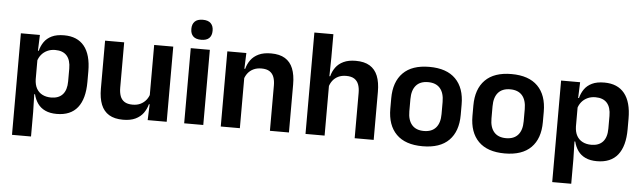

<svg xmlns="http://www.w3.org/2000/svg" viewBox="-51 -878 4178 1247"><g transform="rotate(5 2038.0 -254.0)"><path d="M333.5 11.5Q289.5 11.5 258.8 -2.8Q228 -17 209.5 -43Q191 -69 182.5 -103.5H146.5L178.5 -201Q179.5 -165 193 -140.8Q206.5 -116.5 231 -104Q255.5 -91.5 288 -91.5Q337.5 -91.5 363.5 -120.5Q389.5 -149.5 389.5 -206V-288.5Q389.5 -344.5 364 -373Q338.5 -401.5 288.5 -401.5Q259.5 -401.5 236.5 -390.5Q213.5 -379.5 198.2 -360.8Q183 -342 176.5 -318L147.5 -387H182Q190 -419 208 -445Q226 -471 257.5 -486.2Q289 -501.5 338 -501.5Q424.5 -501.5 469.5 -445.8Q514.5 -390 514.5 -281.5V-212.5Q514.5 -102.5 469.2 -45.5Q424 11.5 333.5 11.5ZM56.5 172V-490H180.5L176 -367L178.5 -343.5V-146.5L177 -124L180.5 11.5V172Z M730 -490V-194.5Q730 -163.5 738.2 -140.2Q746.5 -117 766.2 -104.2Q786 -91.5 819.5 -91.5Q849.5 -91.5 871.5 -102.5Q893.5 -113.5 908 -132Q922.5 -150.5 928.5 -173L948.5 -103.5H925Q916.5 -71.5 897.8 -45.5Q879 -19.5 846.8 -4Q814.5 11.5 766 11.5Q710 11.5 674.5 -10Q639 -31.5 622.2 -73.5Q605.5 -115.5 605.5 -177V-490ZM1050 -490V0H926L930.5 -118.5L925.5 -128.5V-490Z M1164 0V-490H1288.5V0ZM1226.5 -550Q1191 -550 1174 -567Q1157 -584 1157 -614V-616.5Q1157 -646 1174 -663.2Q1191 -680.5 1226.5 -680.5Q1261.5 -680.5 1278.5 -663.2Q1295.5 -646 1295.5 -616.5V-614Q1295.5 -583.5 1278.5 -566.8Q1261.5 -550 1226.5 -550Z M1723 0V-295.5Q1723 -327 1714.5 -350Q1706 -373 1686.5 -385.8Q1667 -398.5 1633.5 -398.5Q1603.5 -398.5 1581.2 -387.8Q1559 -377 1544.8 -358.8Q1530.5 -340.5 1524 -317L1504.5 -387H1528Q1536 -419 1555 -445Q1574 -471 1606.2 -486.2Q1638.5 -501.5 1687 -501.5Q1743 -501.5 1778.2 -480Q1813.5 -458.5 1830.2 -416.8Q1847 -375 1847 -313V0ZM1402.5 0V-490H1526.5L1522 -371.5L1527 -361.5V0Z M2275.5 0V-295.5Q2275.5 -327 2267 -350Q2258.5 -373 2239 -385.8Q2219.5 -398.5 2186 -398.5Q2156 -398.5 2134 -387.8Q2112 -377 2098 -358.8Q2084 -340.5 2077.5 -317L2052.5 -387H2082Q2090 -419 2108.8 -445Q2127.5 -471 2159.8 -486.2Q2192 -501.5 2239.5 -501.5Q2295.5 -501.5 2330.8 -480Q2366 -458.5 2382.8 -416.8Q2399.5 -375 2399.5 -313V0ZM1955 0V-661H2079V-509.5L2076.5 -358.5L2079.5 -349V0Z M2719 13.5Q2606 13.5 2547.8 -45Q2489.5 -103.5 2489.5 -211V-278.5Q2489.5 -386.5 2547.8 -445.2Q2606 -504 2719 -504Q2832 -504 2890.2 -445.2Q2948.5 -386.5 2948.5 -278.5V-211Q2948.5 -103.5 2890.5 -45Q2832.5 13.5 2719 13.5ZM2719 -86Q2770.5 -86 2797.2 -116.8Q2824 -147.5 2824 -205V-284.5Q2824 -343 2797.2 -373.8Q2770.5 -404.5 2719 -404.5Q2667.5 -404.5 2640.8 -373.8Q2614 -343 2614 -284.5V-205Q2614 -147.5 2640.8 -116.8Q2667.5 -86 2719 -86Z M3254.5 13.5Q3141.5 13.5 3083.2 -45Q3025 -103.5 3025 -211V-278.5Q3025 -386.5 3083.2 -445.2Q3141.5 -504 3254.5 -504Q3367.5 -504 3425.8 -445.2Q3484 -386.5 3484 -278.5V-211Q3484 -103.5 3426 -45Q3368 13.5 3254.5 13.5ZM3254.5 -86Q3306 -86 3332.8 -116.8Q3359.5 -147.5 3359.5 -205V-284.5Q3359.5 -343 3332.8 -373.8Q3306 -404.5 3254.5 -404.5Q3203 -404.5 3176.2 -373.8Q3149.5 -343 3149.5 -284.5V-205Q3149.5 -147.5 3176.2 -116.8Q3203 -86 3254.5 -86Z M3855.5 11.5Q3811.5 11.5 3780.8 -2.8Q3750 -17 3731.5 -43Q3713 -69 3704.5 -103.5H3668.5L3700.5 -201Q3701.5 -165 3715 -140.8Q3728.5 -116.5 3753 -104Q3777.5 -91.5 3810 -91.5Q3859.5 -91.5 3885.5 -120.5Q3911.5 -149.5 3911.5 -206V-288.5Q3911.5 -344.5 3886 -373Q3860.5 -401.5 3810.5 -401.5Q3781.5 -401.5 3758.5 -390.5Q3735.5 -379.5 3720.2 -360.8Q3705 -342 3698.5 -318L3669.5 -387H3704Q3712 -419 3730 -445Q3748 -471 3779.5 -486.2Q3811 -501.5 3860 -501.5Q3946.5 -501.5 3991.5 -445.8Q4036.5 -390 4036.5 -281.5V-212.5Q4036.5 -102.5 3991.2 -45.5Q3946 11.5 3855.5 11.5ZM3578.5 172V-490H3702.5L3698 -367L3700.5 -343.5V-146.5L3699 -124L3702.5 11.5V172Z"/></g></svg>

Font: Anek Bangla
Style: Semi-bold
Weight: 600
Designer: Sulekha Rajkumar (Bangla), Yesha Goshar (Latin)
Foundry: Ek Type
Version: Version 1.002;March 21, 2022;FontCreator 13.0.0.2683 64-bit